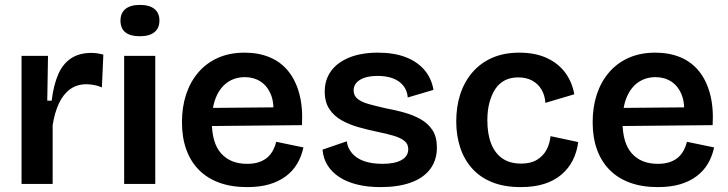

<svg xmlns="http://www.w3.org/2000/svg" viewBox="-20 -751 2972 784"><path d="M68 0V-263V-523H176L173 -340H191Q199 -405 218 -448Q237 -491 270.5 -513Q304 -535 353 -535Q363 -535 375 -533.5Q387 -532 402 -528L396 -394Q381 -401 364 -404Q347 -407 333 -407Q294 -407 266 -386.5Q238 -366 220.5 -328.5Q203 -291 195 -240V0Z M487 0V-523H614V0ZM551 -603Q512 -603 492 -619Q472 -635 472 -667Q472 -698 492.5 -714.5Q513 -731 551 -731Q590 -731 610.5 -714.5Q631 -698 631 -667Q631 -636 610.5 -619.5Q590 -603 551 -603Z M989 13Q925 13 875.5 -5Q826 -23 792 -57.5Q758 -92 740.5 -141Q723 -190 723 -252Q723 -314 740 -365.5Q757 -417 790 -455.5Q823 -494 870.5 -515Q918 -536 979 -536Q1036 -536 1081.5 -517Q1127 -498 1157.5 -460Q1188 -422 1202.5 -367Q1217 -312 1213 -240L805 -236V-310L1138 -313L1095 -272Q1101 -328 1086.5 -364Q1072 -400 1044 -418Q1016 -436 980 -436Q939 -436 908.5 -414.5Q878 -393 861.5 -352.5Q845 -312 845 -254Q845 -167 883 -124.5Q921 -82 989 -82Q1018 -82 1039 -89.5Q1060 -97 1073.5 -109.5Q1087 -122 1095.5 -138.5Q1104 -155 1108 -172L1219 -149Q1211 -112 1193.5 -82.5Q1176 -53 1147.5 -31.5Q1119 -10 1080 1.5Q1041 13 989 13Z M1534 13Q1481 13 1438.5 2.5Q1396 -8 1365.5 -28Q1335 -48 1317.5 -76Q1300 -104 1297 -140L1396 -174Q1399 -148 1416.5 -126.5Q1434 -105 1465.5 -93.5Q1497 -82 1542 -82Q1592 -82 1619.5 -97.5Q1647 -113 1647 -142Q1647 -163 1631.5 -175.5Q1616 -188 1588 -196.5Q1560 -205 1520 -213Q1482 -221 1444.5 -231.5Q1407 -242 1375.5 -259.5Q1344 -277 1325 -305.5Q1306 -334 1306 -377Q1306 -425 1331.5 -460.5Q1357 -496 1406 -516Q1455 -536 1523 -536Q1588 -536 1635.5 -518Q1683 -500 1712.5 -466Q1742 -432 1750 -384L1645 -353Q1643 -381 1627 -401Q1611 -421 1584.5 -431Q1558 -441 1522 -441Q1476 -441 1450 -425Q1424 -409 1424 -382Q1424 -360 1440.5 -347Q1457 -334 1486 -326Q1515 -318 1554 -309Q1593 -302 1630.5 -291.5Q1668 -281 1698 -264Q1728 -247 1746 -219.5Q1764 -192 1764 -149Q1764 -97 1736.5 -60.5Q1709 -24 1657.5 -5.5Q1606 13 1534 13Z M2106 13Q2039 13 1989.5 -7Q1940 -27 1907.5 -63.5Q1875 -100 1859 -149Q1843 -198 1843 -255Q1843 -316 1859.5 -366.5Q1876 -417 1909 -455.5Q1942 -494 1990 -515Q2038 -536 2101 -536Q2165 -536 2212 -514.5Q2259 -493 2287.5 -455Q2316 -417 2325 -366L2207 -331Q2205 -362 2191 -385.5Q2177 -409 2153 -422Q2129 -435 2096 -435Q2065 -435 2041.5 -423Q2018 -411 2002.5 -387.5Q1987 -364 1978.5 -332Q1970 -300 1970 -260Q1970 -204 1985.5 -164.5Q2001 -125 2031.5 -104Q2062 -83 2108 -83Q2148 -83 2173.5 -99Q2199 -115 2212 -140Q2225 -165 2228 -195L2341 -171Q2336 -131 2319 -97Q2302 -63 2272.5 -38Q2243 -13 2202 0Q2161 13 2106 13Z M2666 13Q2602 13 2552.5 -5Q2503 -23 2469 -57.5Q2435 -92 2417.5 -141Q2400 -190 2400 -252Q2400 -314 2417 -365.5Q2434 -417 2467 -455.5Q2500 -494 2547.5 -515Q2595 -536 2656 -536Q2713 -536 2758.5 -517Q2804 -498 2834.5 -460Q2865 -422 2879.5 -367Q2894 -312 2890 -240L2482 -236V-310L2815 -313L2772 -272Q2778 -328 2763.5 -364Q2749 -400 2721 -418Q2693 -436 2657 -436Q2616 -436 2585.5 -414.5Q2555 -393 2538.5 -352.5Q2522 -312 2522 -254Q2522 -167 2560 -124.5Q2598 -82 2666 -82Q2695 -82 2716 -89.5Q2737 -97 2750.5 -109.5Q2764 -122 2772.5 -138.5Q2781 -155 2785 -172L2896 -149Q2888 -112 2870.5 -82.5Q2853 -53 2824.5 -31.5Q2796 -10 2757 1.5Q2718 13 2666 13Z"/></svg>

Font: Bricolage Grotesque 20pt SemiBold
Style: Regular
Weight: 600
Version: Version 1.001;gftools[0.9.33.dev8+g029e19f]